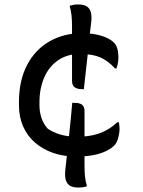

<svg xmlns="http://www.w3.org/2000/svg" viewBox="-20 -759 640 861"><path d="M347 -610Q381 -610 408 -605Q435 -600 456.5 -590.5Q478 -581 492 -567Q502 -556 506.5 -539.5Q511 -523 511 -501Q511 -492 510 -484Q509 -476 507 -468Q505 -460 502 -452H496Q464 -487 429 -502Q394 -517 338 -517Q282 -517 241 -489Q200 -461 178.5 -412Q157 -363 157 -300V-287Q157 -257 166 -230Q175 -203 194 -182Q215 -167 248 -156.5Q281 -146 326 -146Q366 -146 397.5 -153Q429 -160 456 -174.5Q483 -189 506 -211H512Q514 -207 514.5 -202Q515 -197 515.5 -192Q516 -187 516 -180Q516 -163 510 -140.5Q504 -118 492 -106Q479 -93 455.5 -81.5Q432 -70 399 -63.5Q366 -57 322 -57Q264 -57 217.5 -73.5Q171 -90 136.5 -120Q102 -150 83.5 -192.5Q65 -235 65 -287V-300Q65 -398 101.5 -467.5Q138 -537 202 -573.5Q266 -610 347 -610ZM356 -359H350Q333 -359 322.5 -363.5Q312 -368 307.5 -376Q303 -384 303 -395Q303 -434 303 -475.5Q303 -517 303 -559Q303 -601 303 -640Q303 -672 300.5 -692.5Q298 -713 292 -733Q297 -734 304 -736Q311 -738 318 -738.5Q325 -739 331 -739Q356 -739 369.5 -730Q383 -721 387.5 -703.5Q392 -686 389 -659Q385 -631 382 -601Q379 -571 376 -541Q373 -511 369.5 -480Q366 -449 362.5 -418.5Q359 -388 356 -359ZM304 -298H310Q329 -298 339.5 -294Q350 -290 354.5 -281.5Q359 -273 359 -262Q359 -223 359 -181.5Q359 -140 359 -98Q359 -56 359 -17Q359 15 361.5 35.5Q364 56 370 76Q365 78 358 79.5Q351 81 344 81.5Q337 82 331 82Q306 82 292.5 73Q279 64 274.5 46Q270 28 273 2Q277 -33 281 -71.5Q285 -110 289.5 -149Q294 -188 297.5 -226.5Q301 -265 304 -298Z"/></svg>

Font: Recursive Casual
Style: Regular
Weight: 400
Version: Version 1.047